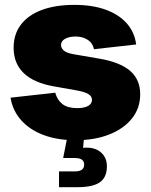

<svg xmlns="http://www.w3.org/2000/svg" viewBox="-20 -567 622 791"><path d="M291.5 10.7Q216.8 10.7 159.7 -10.7Q102.5 -32.2 67.4 -71.5Q32.2 -110.8 23.4 -164.6L207.5 -185.1Q215.8 -154.8 237.3 -138.2Q258.8 -121.6 297.9 -121.6Q326.7 -121.6 342.8 -130.4Q358.9 -139.2 358.9 -155.8Q358.9 -170.4 344 -179.4Q329.1 -188.5 297.4 -194.3L200.7 -211.4Q118.7 -226.1 77.4 -266.1Q36.1 -306.2 36.1 -370.1Q36.1 -426.3 66.4 -465.8Q96.7 -505.4 152.6 -526.1Q208.5 -546.9 286.6 -546.9Q360.4 -546.9 414.8 -527.3Q469.2 -507.8 501.7 -471.4Q534.2 -435.1 541 -383.8L367.2 -364.3Q361.8 -390.1 340.8 -403.3Q319.8 -416.5 291.5 -416.5Q265.1 -416.5 248.3 -407.2Q231.4 -397.9 231.4 -381.8Q231.4 -369.6 242.2 -359.4Q252.9 -349.1 282.2 -343.8L393.1 -324.7Q476.1 -310.1 516.8 -274.4Q557.6 -238.8 557.6 -178.7Q557.6 -121.1 523.4 -78.6Q489.3 -36.1 429.4 -12.7Q369.6 10.7 291.5 10.7ZM223.1 204.1V139.2H287.6Q307.6 139.2 317.1 132.3Q326.7 125.5 326.7 111.3Q326.7 97.2 317.1 90.6Q307.6 84 287.6 84H240.2L260.7 -19.5H326.2V0L322.3 42Q367.2 37.6 393.8 59.1Q420.4 80.6 420.4 118.2Q420.4 163.6 391.6 183.8Q362.8 204.1 300.3 204.1Z"/></svg>

Font: Inter 18pt Black
Style: Regular
Weight: 900
Designer: Rasmus Andersson
Foundry: rsms
Version: Version 4.001;git-66647c0bb